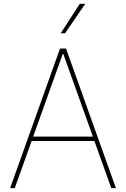

<svg xmlns="http://www.w3.org/2000/svg" viewBox="-20 -980 656 1000"><path d="M32.7 0ZM583.8 0H559.7L471.6 -245.7H144.9L56.8 0H32.7L292.6 -727.3H323.9ZM463.8 -268.5 309.7 -698.9H306.8L152.7 -268.5ZM318.9 -806.8H296.2L395.6 -960.2H424Z"/></svg>

Font: Linik Sans Thin
Style: Regular
Weight: 100
Designer: Fonts by Rasmus Andersson / Changes by Cristiano Sobral with parts from Marc Monis
Foundry: rsms
Version: Version 3.020; ttfautohint (v1.6)